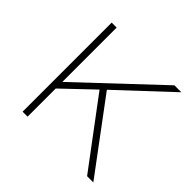

<svg xmlns="http://www.w3.org/2000/svg" viewBox="-132 -631 762 762"><g transform="rotate(45 249.0 -250.0)"><path d="M449 0 241 -278 115 -158V0H87V-500H115V-195L439 -500H478L262 -298L484 0Z"/></g></svg>

Font: Elaine Sans ExtraLight
Style: Regular
Weight: 275
Designer: Wei Huang
Foundry: Wei Huang
Version: Version 2.001;December 24, 2019;FontCreator 12.0.0.2547 64-b